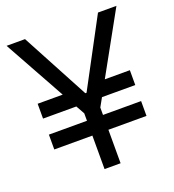

<svg xmlns="http://www.w3.org/2000/svg" viewBox="-129 -800 815 900"><g transform="rotate(-20 279.0 -350.0)"><path d="M49 -167H239V0H319V-167H509V-241H319V-278L343 -321H509V-395H384L553 -700H461L282 -365H276L97 -700H5L174 -395H49V-321H215L239 -278V-241H49Z"/></g></svg>

Font: Fixel Text Regular
Style: Regular
Weight: 400
Width: 4
Designer: AlfaBravo + MacPaw
Foundry: Kyrylo Tkachov, Marchela Mozhyna, Serhii Makarenko, Maria Weinstein, Zakhar Kryvoshyya
Version: Version 1.211